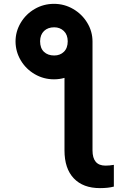

<svg xmlns="http://www.w3.org/2000/svg" viewBox="-20 -759 663 984"><path d="M256.8 -739.3Q309.6 -739.3 355 -712.9Q400.4 -686.5 427.2 -642.1Q454.1 -597.7 454.1 -545.9V11.7Q454.1 89.8 520.5 89.8Q541.5 89.8 563.5 85.9V197.3Q534.7 205.1 492.2 205.1Q405.8 205.1 358.2 155Q310.5 105 310.5 11.7V-359.9Q285.2 -352.5 256.8 -352.5Q203.6 -352.5 158.4 -378.7Q113.3 -404.8 86.7 -449.2Q60.1 -493.7 59.6 -545.9Q59.6 -597.7 86.2 -642.3Q112.8 -687 158 -713.1Q203.1 -739.3 256.8 -739.3ZM327.1 -547.9Q326.7 -581.5 306.9 -600.3Q287.1 -619.1 257.8 -619.1Q225.6 -619.1 205.8 -600.3Q186 -581.5 185.5 -547.9Q185.5 -512.2 205.3 -493.4Q225.1 -474.6 257.8 -474.6Q288.1 -474.6 307.6 -493.7Q327.1 -512.7 327.1 -547.9Z"/></svg>

Font: Pretendard GOV
Style: Bold
Weight: 700
Designer: Base glyphs from Inter by Rasmus Andersson; Hangeul glyphs from Noto Sans CJK(Source Han Sans) by Jang Soo-young and Kan
Foundry: Kil Hyung-jin
Version: Version 1.309